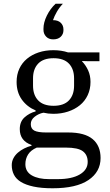

<svg xmlns="http://www.w3.org/2000/svg" viewBox="-20 -797 587 1029"><path d="M262 212Q202 212 160 203Q118 194 92 178Q66 162 54.5 139Q43 116 43 88Q43 68 52 51Q61 34 76 21Q91 8 110 -1.5Q129 -11 149 -16V-20Q86 -42 86 -105Q86 -145 111.5 -168Q137 -191 171 -200V-205Q124 -225 96.5 -264Q69 -303 69 -358Q69 -397 83.5 -428.5Q98 -460 124.5 -482Q151 -504 187 -516Q223 -528 266 -528Q309 -528 345 -516H513V-469H452L420 -470V-468Q440 -447 452.5 -419.5Q465 -392 465 -358Q465 -319 450 -287Q435 -255 408 -233Q381 -211 344.5 -199Q308 -187 266 -187Q238 -187 213 -193Q187 -188 166 -171.5Q145 -155 145 -132Q145 -107 164 -97Q183 -87 228 -87H346Q434 -87 476.5 -51.5Q519 -16 519 50Q519 124 454 168Q389 212 262 212ZM267 -230Q322 -230 349.5 -259Q377 -288 377 -338V-377Q377 -427 349.5 -456Q322 -485 267 -485Q212 -485 184.5 -456Q157 -427 157 -377V-338Q157 -288 184.5 -259Q212 -230 267 -230ZM116 83Q116 123 150.5 143Q185 163 243 163H290Q365 163 407.5 138Q450 113 450 71Q450 33 424 13.5Q398 -6 333 -6H177Q145 8 130.5 31Q116 54 116 83ZM265 -586Q241 -586 227 -601Q213 -616 213 -637V-644Q213 -676 231 -713Q249 -750 278 -777H317Q298 -757 284.5 -733.5Q271 -710 264 -689Q291 -689 305.5 -675Q320 -661 320 -639V-635Q320 -614 305.5 -600Q291 -586 265 -586Z"/></svg>

Font: IBM Plex Serif
Style: Regular
Weight: 400
Designer: Mike Abbink, Paul van der Laan, Pieter van Rosmalen
Foundry: Bold Monday
Version: Version 3.001